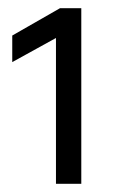

<svg xmlns="http://www.w3.org/2000/svg" viewBox="-20 -842 290 470"><path d="M179 -392H117V-749L10 -690V-755L127 -822H179Z"/></svg>

Font: Hind Siliguri
Style: Regular
Weight: 400
Designer: Jyotish Sonowal
Foundry: Indian Type Foundry
Version: Version 1.000;PS 1.0;hotconv 1.0.86;makeotf.lib2.5.63406; tt